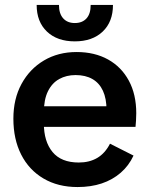

<svg xmlns="http://www.w3.org/2000/svg" viewBox="-20 -743 599 775"><path d="M293 12Q214 12 155.5 -22.5Q97 -57 65.5 -119Q34 -181 34 -264Q34 -344 67 -404.5Q100 -465 157.5 -499Q215 -533 289 -533Q362 -533 416 -503Q470 -473 500 -417.5Q530 -362 530 -286Q530 -271 529 -256Q528 -241 527 -231H96V-314H448L410 -299Q410 -345 395.5 -376.5Q381 -408 353 -424Q325 -440 285 -440Q248 -440 219 -424Q190 -408 173.5 -374.5Q157 -341 157 -289V-245Q157 -172 192 -129.5Q227 -87 298 -87Q341 -87 372.5 -105.5Q404 -124 424 -163L519 -115Q500 -74 467 -45.5Q434 -17 390.5 -2.5Q347 12 293 12ZM282 -576Q211 -576 169.5 -615.5Q128 -655 128 -723H218Q218 -688 235 -669Q252 -650 282 -650Q312 -650 329 -668.5Q346 -687 346 -723H436Q436 -655 394.5 -615.5Q353 -576 282 -576Z"/></svg>

Font: TikTok Sans 24pt SemiBold
Style: Regular
Weight: 600
Version: Version 4.000